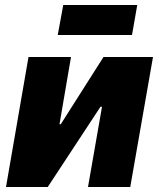

<svg xmlns="http://www.w3.org/2000/svg" viewBox="-20 -748 635 768"><path d="M4 0H171L382 -321H388L332 0H501L592 -520H394L223 -251H218L264 -520H94ZM211 -608H508L529 -728H233Z"/></svg>

Font: Fixel Text 20240404 ExtraBold
Style: Italic
Weight: 800
Width: 4
Italic angle: -10°
Designer: AlfaBravo + MacPaw
Foundry: Kyrylo Tkachov, Marchela Mozhyna, Serhii Makarenko, Maria Weinstein, Zakhar Kryvoshyya
Version: Version 1.211;Glyphs 3.2 (3225)